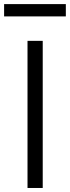

<svg xmlns="http://www.w3.org/2000/svg" viewBox="-39 -934 347 954"><path d="M97.7 -731H173.3V0H97.7ZM-18.6 -913.6H288.1V-852.5H-18.6Z"/></svg>

Font: Glacial Indifference
Style: Regular
Weight: 400
Designer: Alfredo Marco Pradil
Foundry: Alfredo Marco Pradil
Version: Version 1.312